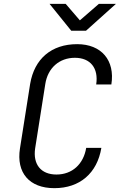

<svg xmlns="http://www.w3.org/2000/svg" viewBox="-20 -970 640 1000"><path d="M351 -810H428L584 -950H495L396 -864L322 -950H238ZM263 10C396 10 486 -68 508 -200H429C415 -115 356 -61 274 -61C193 -61 151 -114 163 -197L216 -533C229 -616 289 -669 370 -669C451 -669 494 -615 481 -530H560C580 -656 508 -740 382 -740C248 -740 159 -664 137 -533L84 -197C64 -70 133 10 263 10Z"/></svg>

Font: JetBrains Mono Light
Style: Italic
Weight: 336
Italic angle: -9°
Monospace: yes
Designer: Philipp Nurullin, Konstantin Bulenkov
Foundry: JetBrains
Version: Version 2.305